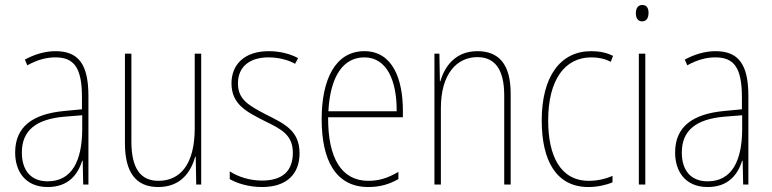

<svg xmlns="http://www.w3.org/2000/svg" viewBox="-20 -743 3107 773"><path d="M203 -537C162 -537 118 -524 80 -503L90 -480C133 -504 170 -512 203 -512C278 -512 310 -471 310 -351V-303L237 -296C113 -284 41 -234 41 -129C41 -53 82 10 172 10C258 10 294 -43 311 -96H313L315 0H336V-356C336 -486 295 -537 203 -537ZM237 -273 311 -279V-220C310 -98 271 -13 172 -13C106 -13 68 -55 68 -129C68 -219 127 -263 237 -273Z M790 -527H764V-227C764 -82 706 -15 618 -15C548 -15 509 -62 509 -173V-527H483V-166C483 -49 527 10 617 10C710 10 749 -53 766 -112H768L770 0H790Z M1186 -126C1186 -218 1124 -245 1051 -282C982 -318 938 -342 938 -407C938 -476 987 -512 1061 -512C1100 -512 1141 -502 1168 -486L1180 -509C1149 -526 1107 -537 1062 -537C963 -537 912 -482 912 -408C912 -324 970 -294 1045 -256C1113 -223 1159 -200 1159 -128C1159 -57 1120 -16 1035 -16C987 -16 941 -30 905 -53V-22C932 -6 979 10 1035 10C1136 10 1186 -44 1186 -126Z M1447 -537C1330 -537 1275 -423 1275 -263C1275 -97 1332 10 1463 10C1511 10 1549 -2 1584 -22V-51C1541 -26 1506 -15 1463 -15C1355 -15 1300 -106 1301 -271H1602V-298C1602 -424 1561 -537 1447 -537ZM1447 -512C1538 -512 1578 -417 1577 -295H1302C1310 -440 1364 -512 1447 -512Z M1902 -537C1813 -537 1770 -475 1753 -416H1751L1749 -527H1729V0H1755V-308C1755 -445 1819 -513 1902 -513C1969 -513 2010 -468 2010 -359V0H2036V-366C2036 -485 1988 -537 1902 -537Z M2349 10C2384 10 2421 2 2446 -9V-35C2417 -22 2383 -15 2351 -15C2235 -15 2187 -117 2187 -258C2187 -422 2254 -512 2361 -512C2388 -512 2415 -507 2439 -494L2448 -518C2422 -531 2394 -537 2360 -537C2236 -537 2161 -435 2161 -258C2161 -97 2219 10 2349 10Z M2566 -723C2546 -723 2540 -706 2540 -690C2540 -672 2547 -657 2565 -657C2583 -657 2591 -671 2591 -691C2591 -707 2586 -723 2566 -723ZM2578 -527H2552V0H2578Z M2860 -537C2819 -537 2775 -524 2737 -503L2747 -480C2790 -504 2827 -512 2860 -512C2935 -512 2967 -471 2967 -351V-303L2894 -296C2770 -284 2698 -234 2698 -129C2698 -53 2739 10 2829 10C2915 10 2951 -43 2968 -96H2970L2972 0H2993V-356C2993 -486 2952 -537 2860 -537ZM2894 -273 2968 -279V-220C2967 -98 2928 -13 2829 -13C2763 -13 2725 -55 2725 -129C2725 -219 2784 -263 2894 -273Z"/></svg>

Font: Noto Sans Armenian Condensed Thin
Style: Regular
Weight: 100
Width: 3
Designer: Monotype Design Team
Foundry: Monotype Imaging Inc.
Version: Version 2.008